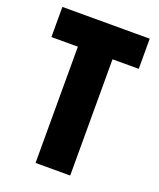

<svg xmlns="http://www.w3.org/2000/svg" viewBox="-134 -848 728 880"><g transform="rotate(20 230.0 -408.0)"><path d="M315 -51H146V-618H17V-765H443V-618H315Z"/></g></svg>

Font: Noto Sans Tamil UI ExtraCondensed Black
Style: Regular
Weight: 900
Width: 2
Designer: Jelle Bosma - Monotype Design Team
Foundry: Monotype Imaging Inc.
Version: Version 2.004; ttfautohint (v1.8.4.7-5d5b)